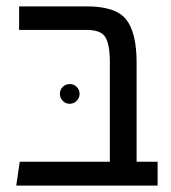

<svg xmlns="http://www.w3.org/2000/svg" viewBox="-20 -583 536 603"><path d="M409 -75H475V0H31L42 -75H325V-387Q325 -443 311 -466Q297 -489 253 -489H40V-563H252Q344 -563 376.5 -521.5Q409 -480 409 -387ZM230 -288Q230 -276 221 -266.5Q212 -257 199 -257Q186 -257 177 -266.5Q168 -276 168 -288Q168 -301 177 -310Q186 -319 199 -319Q212 -319 221 -310Q230 -301 230 -288Z"/></svg>

Font: FiraGO Book
Style: Regular
Weight: 350
Designer: bBox Type
Foundry: bBox Type GmbH
Version: Version 1.001;PS 001.001;hotconv 1.0.88;makeotf.lib2.5.64775